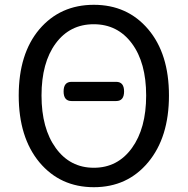

<svg xmlns="http://www.w3.org/2000/svg" viewBox="-20 -767 782 800"><path d="M278 -346Q245 -346 245 -386Q245 -426 278 -426H464Q497 -426 497 -386Q497 -346 464 -346ZM144 -91Q58 -195 58 -369Q58 -543 144 -645Q231 -747 371 -747Q511 -747 597.5 -645Q684 -543 684 -369Q684 -195 597.5 -91Q511 13 371 13Q231 13 144 -91ZM212.5 -150Q272 -68 371 -68Q470 -68 529.5 -150Q589 -232 589 -369Q589 -506 529.5 -586Q470 -666 370.5 -666Q271 -666 212 -586Q153 -506 153 -369Q153 -232 212.5 -150Z"/></svg>

Font: Raw Maruko Gothic CJK TC
Style: Regular
Weight: 400
Version: Version 1.001